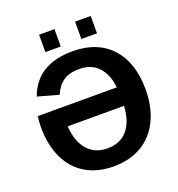

<svg xmlns="http://www.w3.org/2000/svg" viewBox="-151 -978 1029 1111"><g transform="rotate(-20 363.0 -422.0)"><path d="M361.8 -100.6Q440.4 -100.6 484.9 -151.6Q529.3 -202.6 535.2 -299.3H188.5Q194.3 -204.1 240.2 -152.3Q286.1 -100.6 361.8 -100.6ZM78.6 -522.5Q142.6 -698.2 362.8 -698.2Q514.2 -698.2 599.6 -605.2Q685.1 -512.2 685.1 -347.2Q685.1 -239.3 646 -158Q606.9 -76.7 533.7 -33.4Q460.4 9.8 361.8 9.8Q261.7 9.8 189.7 -33Q117.7 -75.7 79.3 -156.5Q41 -237.3 41 -347.2Q41 -384.3 45.4 -414.1H532.7Q523.4 -496.1 480.5 -542.2Q437.5 -588.4 362.3 -588.4Q302.7 -588.4 265.9 -563.5Q229 -538.6 207.5 -486.8ZM435.5 -747.1V-854H531.7V-747.1ZM213.9 -747.1V-854H308.6V-747.1Z"/></g></svg>

Font: Liberation Sans
Style: Bold
Weight: 700
Designer: Steve Matteson
Foundry: Ascender Corporation
Version: Version 2.1.5